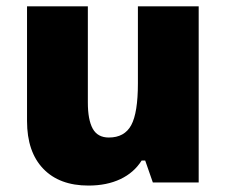

<svg xmlns="http://www.w3.org/2000/svg" viewBox="-20 -573 710 603"><path d="M460 0 436 -68.8H424.8Q400.9 -30.8 358.2 -10.5Q315.4 9.8 257.8 9.8Q166.5 9.8 115.7 -43.2Q64.9 -96.2 64.9 -192.9V-553.2H255.9V-251Q255.9 -196.8 271.2 -168.9Q286.6 -141.1 321.8 -141.1Q371.1 -141.1 392.1 -179.9Q413.1 -218.8 413.1 -311V-553.2H604V0Z"/></svg>

Font: OpenSans-ExtraBold
Style: Regular
Weight: 800
Foundry: Ascender Corporation
Version: Version 1.10